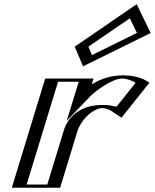

<svg xmlns="http://www.w3.org/2000/svg" viewBox="-20 -882 728 902"><path d="M394.3 -513 371.7 -439C371.7 -439 456.9 -528 557.9 -528C623.9 -528 660.1 -496 660.1 -496L540.3 -346C540.3 -346 515.8 -374 456.8 -374C364.8 -374 324 -283 320 -270L237.5 0H60.5L217.3 -513ZM353.5 -664 386 -587 666.2 -725 610.3 -840ZM374.8 -498 341.3 -388.7 381.8 -430.8C382.8 -431.9 462.4 -513 553.3 -513C595.5 -513 625.3 -498.5 638.7 -490.1L541 -367.8C525.8 -377.8 501.4 -389 461.4 -389C355.9 -389 309.7 -285.2 305 -270L227.1 -15H80.1L227.8 -498ZM373 -661.7 601.7 -818.4 644.9 -729.3 396.2 -606.8ZM374.8 -498H227.8L80.1 -15H227.1L305 -270C309.7 -285.2 355.9 -389 461.4 -389C501.4 -389 525.8 -377.8 541 -367.8L638.7 -490.1C625.3 -498.5 595.5 -513 553.3 -513C462.4 -513 382.8 -431.9 381.8 -430.8L341.3 -388.7ZM373 -661.7 396.2 -606.8 644.9 -729.3 601.7 -818.4ZM394.3 -513H217.3L60.5 0H237.5L320 -270C324 -283 364.8 -374 456.8 -374C493.9 -374 515.9 -363.8 529.8 -354.7L541.2 -347.1L660.7 -496.6L649.7 -503.4C635.1 -512.5 603.5 -528 557.9 -528C457.8 -528 373.6 -440.9 371.7 -439ZM353.5 -664 610.3 -840 666.2 -725 386 -587ZM349.8 -498 293.7 -314.8 409.5 -435.4C415.4 -441.6 501.5 -513 553.3 -513C577 -513 604.3 -501.6 617.1 -493L527.1 -380.4C510.4 -385.2 488.9 -389 461.4 -389C310.6 -389 281.7 -275.5 280 -270L202.1 -15H105.1L252.8 -498ZM395.4 -662.9 589.9 -796.1 623.3 -727.3 412.1 -623.3ZM419.3 -513H192.3L35.5 0H262.5L345 -270C346.6 -275.2 355.6 -296.4 372 -318.1C399.2 -354.1 438.8 -374 456.8 -374C475 -374 491.6 -368.4 505.4 -359.3L550.9 -329.3L682.2 -493.7L673.9 -498.9C659.6 -507.7 624.2 -528 557.9 -528C488.1 -528 440.8 -503.5 411 -485.8ZM331.1 -662.8 370 -570.4 687.8 -726.9 622.1 -862.3Z"/></svg>

Font: Hussar Outliner
Style: Obl
Weight: 700
Foundry: Cannot Into Space Fonts
Version: Version 0.92